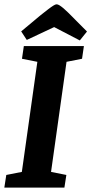

<svg xmlns="http://www.w3.org/2000/svg" viewBox="-25 -859 418 879"><path d="M-5.2 0 3.8 -58 75 -72 146 -576 75.6 -590 84.1 -648H359.1L350.6 -590L279.6 -576L208.7 -72L278.8 -58L269.8 0ZM340.4 -673.9 222.9 -735 97.6 -676.2 72 -715.3 161.9 -790.3Q181.1 -805.4 195.1 -816.2Q209.1 -827 218.9 -833.1Q228.7 -839.3 233.9 -839.3Q239.6 -839.3 247.5 -834.5Q255.3 -829.7 265.6 -821.1Q275.8 -812.5 287.7 -800.7L373.2 -714.7Z"/></svg>

Font: Faustina Light
Style: Italic
Weight: 300
Italic angle: -8°
Designer: Alfonso Garcia
Foundry: http://www.omnibus-type.com
Version: Version 1.200